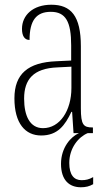

<svg xmlns="http://www.w3.org/2000/svg" viewBox="-20 -563 451 812"><path d="M154 10C224 10 255 -33 282 -90H285L291 0H314C281 14 238 60 238 130C238 200 274 229 322 229C343 229 358 225 374 216V186C356 196 343 199 325 199C293 199 273 177 273 126C273 63 312 16 351 0H373V-24H371C333 -24 322 -35 322 -105V-367C322 -496 280 -543 197 -543C120 -543 73 -499 73 -441C73 -411 84 -394 105 -394C105 -476 133 -513 195 -513C258 -513 281 -471 281 -371V-307L218 -304C99 -299 41 -251 41 -147C41 -41 87 10 154 10ZM162 -21C107 -21 82 -72 82 -146C82 -227 121 -274 223 -278L282 -281V-191C282 -95 233 -21 162 -21Z"/></svg>

Font: Noto Serif Sinhala ExtraCondensed ExtraLight
Style: Regular
Weight: 200
Width: 2
Designer: Jelle Bosma - Monotype Design Team
Foundry: Monotype Imaging Inc.
Version: Version 2.007